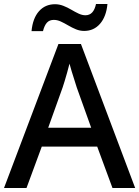

<svg xmlns="http://www.w3.org/2000/svg" viewBox="-20 -936 694 956"><path d="M540 0 464 -206H188L112 0H0L271 -717H383L653 0ZM362 -501Q359 -512 351.5 -534.5Q344 -557 337 -580.5Q330 -604 326 -619Q321 -599 314.5 -575.5Q308 -552 302 -532.5Q296 -513 292 -501L220 -300H434ZM137 -781Q143 -845 174 -880Q205 -915 254 -915Q275 -915 295.5 -907Q316 -899 334.5 -888Q353 -877 371 -868.5Q389 -860 405 -860Q426 -860 439 -874Q452 -888 458 -916H515Q509 -853 478 -817.5Q447 -782 399 -782Q378 -782 358.5 -790Q339 -798 319.5 -809.5Q300 -821 282.5 -829Q265 -837 248 -837Q226 -837 213.5 -823Q201 -809 194 -781Z"/></svg>

Font: Noto Sans Cham Medium
Style: Regular
Weight: 500
Version: Version 2.002